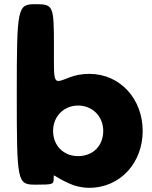

<svg xmlns="http://www.w3.org/2000/svg" viewBox="-20 -880 723 915"><path d="M660 -256C660 -406 555 -528 405 -528C371 -528 339 -522 311 -511C231 -481 237 -470 237 -662C237 -854 234 -860 149 -860C63 -860 60 -848 60 -430C60 -12 62 0 148 0C233 0 235 -1 236 -29C236 -57 229 -42 309 -6C337 7 370 15 405 15C555 15 660 -106 660 -256ZM472 -256C472 -186 424 -136 352 -136C283 -136 233 -186 233 -256C233 -327 286 -377 352 -377C419 -377 472 -327 472 -256Z"/></svg>

Font: Hussar Print
Style: Bold
Weight: 700
Foundry: Cannot Into Space Fonts
Version: Version 2.00